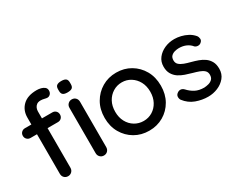

<svg xmlns="http://www.w3.org/2000/svg" viewBox="-98 -1150 1932 1571"><g transform="rotate(-30 867.5 -364.5)"><path d="M315 -739Q334 -739 354 -734Q374 -729 387.5 -717.5Q401 -706 401 -686Q401 -666 389 -653.5Q377 -641 361 -641Q351 -641 334 -645.5Q317 -650 300 -650Q277 -650 263 -639.5Q249 -629 243 -613.5Q237 -598 237 -583V-51Q237 -29 222.5 -14.5Q208 0 187 0Q165 0 151 -14.5Q137 -29 137 -51V-582Q137 -651 182.5 -695Q228 -739 315 -739ZM335 -517Q355 -517 368 -504Q381 -491 381 -471Q381 -451 368 -438Q355 -425 335 -425H76Q57 -425 43.5 -438Q30 -451 30 -471Q30 -491 43.5 -504Q57 -517 76 -517ZM575 -51Q575 -29 561 -14.5Q547 0 525 0Q504 0 489.5 -14.5Q475 -29 475 -51V-479Q475 -501 489.5 -515.5Q504 -530 525 -530Q547 -530 561 -515.5Q575 -501 575 -479ZM525 -596Q496 -596 483 -606.5Q470 -617 470 -642V-658Q470 -683 484 -693Q498 -703 526 -703Q556 -703 569 -692.5Q582 -682 582 -658V-642Q582 -616 568.5 -606Q555 -596 525 -596Z M1214 -263Q1214 -183 1179 -121.5Q1144 -60 1084 -25Q1024 10 949 10Q874 10 814 -25Q754 -60 718.5 -121.5Q683 -183 683 -263Q683 -344 718.5 -405.5Q754 -467 814 -502.5Q874 -538 949 -538Q1024 -538 1084 -502.5Q1144 -467 1179 -405.5Q1214 -344 1214 -263ZM1114 -263Q1114 -318 1092 -358.5Q1070 -399 1032.5 -422.5Q995 -446 949 -446Q903 -446 865 -422.5Q827 -399 805 -358.5Q783 -318 783 -263Q783 -210 805 -169Q827 -128 865 -105Q903 -82 949 -82Q995 -82 1032.5 -105Q1070 -128 1092 -169Q1114 -210 1114 -263Z M1296 -82Q1287 -96 1288 -114.5Q1289 -133 1309 -146Q1323 -155 1338.5 -153.5Q1354 -152 1368 -138Q1396 -107 1430.5 -89Q1465 -71 1514 -71Q1534 -72 1555 -77.5Q1576 -83 1591 -97.5Q1606 -112 1606 -140Q1606 -165 1590 -180Q1574 -195 1548 -204.5Q1522 -214 1492 -222Q1460 -231 1427.5 -242Q1395 -253 1369 -270.5Q1343 -288 1326.5 -316Q1310 -344 1310 -385Q1310 -432 1336.5 -466Q1363 -500 1405.5 -519Q1448 -538 1498 -538Q1527 -538 1559 -530.5Q1591 -523 1621 -507Q1651 -491 1673 -465Q1683 -452 1684.5 -434Q1686 -416 1668 -402Q1656 -392 1639 -393Q1622 -394 1611 -404Q1592 -428 1562 -441.5Q1532 -455 1494 -455Q1475 -455 1454.5 -449.5Q1434 -444 1420 -430Q1406 -416 1406 -389Q1406 -364 1422.5 -349Q1439 -334 1466 -324Q1493 -314 1525 -306Q1556 -298 1586.5 -287Q1617 -276 1641.5 -258.5Q1666 -241 1681.5 -213.5Q1697 -186 1697 -144Q1697 -95 1668.5 -60.5Q1640 -26 1596.5 -8Q1553 10 1505 10Q1448 10 1391.5 -10.5Q1335 -31 1296 -82Z"/></g></svg>

Font: Quicksand Light SemiBold
Style: Regular
Weight: 600
Version: Version 3.006